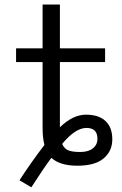

<svg xmlns="http://www.w3.org/2000/svg" viewBox="-20 -710 532 834"><path d="M49.8 -440.4V-500H165V-690.4H240.2V-500H436.5V-440.4H240.2V-157.2Q296.9 -211.9 353 -211.9Q409.2 -211.9 438.5 -184.1Q467.8 -156.2 467.8 -105Q467.8 -53.7 430.2 -22Q392.6 9.8 316.4 9.8Q240.2 9.8 203.1 -24.4Q168.9 21.5 116.2 103.5L64.5 73.2Q119.1 -10.7 172.9 -80.1Q165 -113.3 165 -153.3V-440.4ZM250 -85Q258.8 -64.5 276.4 -57.1Q293.9 -49.8 328.6 -49.8Q363.3 -49.8 383.3 -65.4Q403.3 -81.1 403.3 -107.4Q403.3 -154.3 355.5 -154.3Q307.6 -154.3 250 -85Z"/></svg>

Font: GenEi M Gothic v2 Regular
Style: Regular
Weight: 400
Version: Version 2.0